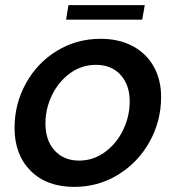

<svg xmlns="http://www.w3.org/2000/svg" viewBox="-20 -721 687 752"><path d="M37 -220Q37 -314 81.5 -394.5Q126 -475 203 -522Q280 -569 374 -569Q446 -569 499.5 -540.5Q553 -512 582 -460.5Q611 -409 611 -341Q611 -247 566 -166Q521 -85 443 -37Q365 11 271 11Q163 11 100 -52Q37 -115 37 -220ZM488 -324Q488 -388 452.5 -427.5Q417 -467 356 -467Q300 -467 255 -434.5Q210 -402 184 -349Q158 -296 158 -237Q158 -171 194 -131.5Q230 -92 290 -92Q345 -92 390.5 -125Q436 -158 462 -211.5Q488 -265 488 -324ZM537 -644H239L248 -701H547Z"/></svg>

Font: Open Sauce One SemiBold Italic
Style: Regular
Weight: 600
Italic angle: -10°
Designer: Alfredo Marco Pradil
Foundry: Creative Sauce Fz LLC
Version: Version 1.477